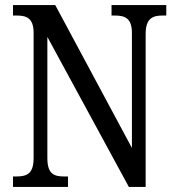

<svg xmlns="http://www.w3.org/2000/svg" viewBox="-20 -734 695 754"><path d="M31 0H247V-41H232C193 -41 166 -50 166 -113V-589L486 0H552V-601C552 -662 580 -673 618 -673H633V-714H418V-673H431C470 -673 498 -663 498 -605V-153L197 -714H31V-673H45C83 -673 112 -664 112 -605V-113C112 -50 84 -41 43 -41H31Z"/></svg>

Font: Noto Serif Devanagari Condensed
Style: Regular
Weight: 400
Width: 3
Designer: Universal Thirst, Indian Type Foundry and the Monotype Design Team
Foundry: Monotype Imaging Inc.
Version: Version 2.004